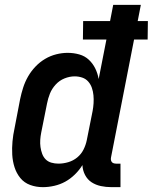

<svg xmlns="http://www.w3.org/2000/svg" viewBox="-20 -760 630 792"><path d="M157 12Q129 12 104.5 3Q80 -6 64 -25.5Q48 -45 40 -70Q32 -95 30.5 -122Q29 -149 31.5 -176.5Q34 -204 40 -231L63 -351Q68 -375 75.5 -398.5Q83 -422 95.5 -444Q108 -466 126 -485Q144 -504 166 -517Q188 -530 212 -536Q236 -542 259 -542Q284 -542 307 -535.5Q330 -529 346.5 -513.5Q363 -498 373 -477.5Q383 -457 387 -434L419 -597H322L323 -673H434L447 -740H561L548 -673H590L589 -597H533L438 -111Q437 -106 437.5 -101Q438 -96 441 -92Q444 -88 449 -86.5Q454 -85 459 -85H477V12H440Q417 12 396 7.5Q375 3 358 -8Q341 -19 331 -38Q321 -57 320 -79Q307 -58 288.5 -40Q270 -22 249 -10.5Q228 1 204 6.5Q180 12 157 12ZM221 -85Q241 -85 261.5 -91Q282 -97 298.5 -110.5Q315 -124 324.5 -143Q334 -162 338 -182L362 -302Q365 -318 366 -334.5Q367 -351 365.5 -367Q364 -383 359 -397.5Q354 -412 344 -423.5Q334 -435 319 -440Q304 -445 288 -445Q267 -445 246 -436.5Q225 -428 209.5 -411Q194 -394 186 -374Q178 -354 174 -333L150 -213Q147 -198 146 -183Q145 -168 147 -153.5Q149 -139 154 -125.5Q159 -112 168.5 -102.5Q178 -93 192 -89Q206 -85 221 -85Z"/></svg>

Font: Lode Term
Style: Bold Italic
Weight: 700
Italic angle: -11°
Monospace: yes
Designer: Belleve Invis
Foundry: Belleve Invis
Version: Version 29.2.0